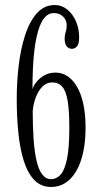

<svg xmlns="http://www.w3.org/2000/svg" viewBox="-20 -731 404 763"><path d="M183.5 12Q142.5 12 116 -16Q89.5 -44 74.2 -92.8Q59 -141.5 52.8 -204.5Q46.5 -267.5 46.5 -338Q46.5 -404 54.2 -470Q62 -536 79.5 -590.5Q97 -645 126.2 -678Q155.5 -711 197.5 -711Q225.5 -711 247.5 -693Q269.5 -675 282 -646Q294.5 -617 294.5 -583.5Q294.5 -556.5 286 -546.8Q277.5 -537 265.5 -537Q253.5 -537 245.2 -546.8Q237 -556.5 237 -576Q237 -589.5 239.2 -597Q241.5 -604.5 243.2 -611.8Q245 -619 245 -631.5Q245 -644 238.8 -654.8Q232.5 -665.5 221.2 -672.2Q210 -679 194 -679Q172 -679 157 -660.8Q142 -642.5 132.5 -611Q123 -579.5 117.8 -540.2Q112.5 -501 110.8 -458.8Q109 -416.5 109 -376Q111 -386.5 122.2 -402Q133.5 -417.5 153.5 -430Q173.5 -442.5 201 -442.5Q225.5 -442.5 247 -429Q268.5 -415.5 285 -388Q301.5 -360.5 310.8 -319.5Q320 -278.5 320 -223Q320 -170 310.8 -126.8Q301.5 -83.5 283.8 -52.5Q266 -21.5 240.8 -4.8Q215.5 12 183.5 12ZM183 -19Q205 -19 221.2 -37.5Q237.5 -56 246.5 -100.5Q255.5 -145 255.5 -222.5Q255.5 -289.5 249 -329.2Q242.5 -369 227.5 -386.2Q212.5 -403.5 187 -403.5Q166 -403.5 149.8 -388Q133.5 -372.5 123.2 -346.8Q113 -321 110 -290.5Q110 -228.5 113.5 -178.2Q117 -128 125.2 -92.2Q133.5 -56.5 147.8 -37.8Q162 -19 183 -19Z"/></svg>

Font: Imbue Light
Style: Regular
Weight: 300
Designer: Tyler Finck
Foundry: Etcetera Type Company
Version: Version 1.102